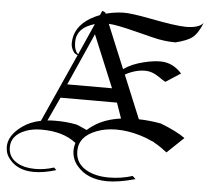

<svg xmlns="http://www.w3.org/2000/svg" viewBox="-66 -894 1336 1225"><g transform="rotate(5 601.5 -281.5)"><path d="M1190.5 -801.1Q1163.2 -732.1 1127.9 -704.7Q1097.4 -680.5 1021.6 -661.6Q948.4 -661.6 873.2 -681.1L765.8 -707.9Q636.3 -741.1 587.9 -742.6L703.7 -462.6Q755.3 -499.5 833.2 -517.9Q896.3 -533.2 942.1 -532.1Q1018.4 -530.5 1074.7 -466.8L979.5 -405.3Q965.3 -412.1 932.1 -435.3Q889.5 -464.7 846.3 -464.7Q782.1 -464.7 717.9 -428.9L832.1 -152.6Q902.6 -151.1 974.2 -137.9Q1081.1 -96.3 1132.1 -58.4L1025.8 42.6L990 16.3Q968.9 1.1 944.2 -12.1L935.8 -18.4Q933.7 -17.9 923.2 -22.6Q891.1 -38.4 848.4 -51.1Q766.8 -75.3 693.2 -74.7Q625.3 -74.2 570.5 -53.2Q458.4 -11.1 458.4 83.7Q458.4 162.1 530 202.1Q587.9 234.2 673.2 234.2Q751.6 234.2 824.2 211.1L844.2 229.5Q735.3 260 662.1 258.9Q536.3 257.4 470.5 179.5Q435.3 137.9 434.2 83.7Q433.7 60.5 442.1 33.2Q358.4 -33.7 215.3 -32.6Q161.1 -32.1 117.4 -15.3Q27.4 19.5 27.4 96.8Q27.4 161.1 85.3 194.2Q131.1 220.5 199.5 220.5Q262.1 220.5 320 201.1L335.8 216.3Q253.2 241.6 190.5 240.5Q90 239.5 37.4 175.3Q8.4 141.6 7.9 96.8Q6.8 23.2 92.6 -38.9Q141.6 -74.7 210.5 -88.4L407.4 -526.8H406.8Q388.4 -532.1 381.1 -544.2Q363.2 -570 363.2 -598.4Q363.2 -703.2 468.9 -765.8Q497.4 -782.1 526.8 -793.2L539.5 -821.6L558.4 -813.7L562.1 -805.3Q612.6 -818.9 670 -821.6Q720 -823.7 851.1 -798.4Q1016.3 -766.3 1079.5 -766.3Q1162.1 -766.3 1190.5 -801.1ZM499.5 -733.2Q473.2 -725.8 451.1 -714.2Q384.2 -678.9 384.2 -607.9Q384.2 -553.7 410 -532.1ZM644.2 -334.7 505.8 -668.4 357.4 -334.7ZM718.4 -147.4 713.7 -160.5 683.7 -246.3H322.1L251.6 -94.2Q273.7 -96.8 297.4 -96.8Q370 -97.9 440 -84.2Q458.4 -77.4 505.8 -55.3Q520 -67.9 540 -82.1Q612.1 -133.2 718.4 -147.4Z"/></g></svg>

Font: MM Bagan
Style: Regular
Weight: 400
Designer: Khon Soe Zaw Thu
Version: Version 1.00 July 10, 2016, initial release